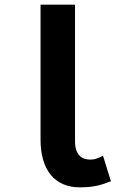

<svg xmlns="http://www.w3.org/2000/svg" viewBox="-20 -792 540 824"><path d="M322 12C379 12 409 4 456 -14L422 -124C401 -112 385 -107 368 -107C330 -107 302 -128 302 -186V-772H154V-193C154 -65 213 12 322 12Z"/></svg>

Font: Noto Sans Mono CJK SC
Style: Bold
Weight: 700
Designer: Ryoko NISHIZUKA 西塚涼子 (kana, bopomofo & ideographs); Paul D. Hunt (Latin, Greek & Cyrillic); Sandoll Communications 산돌커뮤니
Foundry: Adobe
Version: Version 2.004;hotconv 1.0.118;makeotfexe 2.5.65603